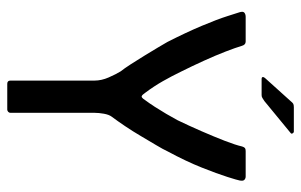

<svg xmlns="http://www.w3.org/2000/svg" viewBox="-174 -676 849 542"><g transform="rotate(90 251.0 -404.5)"><path d="M309 -295Q303 -287 300.5 -272.5Q298 -258 298 -247V-9Q298 -5 295 -2.5Q292 0 289 0H216Q207 0 207 -9V-246Q207 -266 198 -286.5Q189 -307 181 -320Q173 -330 161 -348.5Q149 -367 136.5 -387.5Q124 -408 113.5 -425.5Q103 -443 98 -452Q71 -505 52.5 -549Q34 -593 25 -621.5Q16 -650 14 -656Q11 -666 15.5 -669.5Q20 -673 27 -673H97Q106 -673 109 -662Q114 -645 125 -616.5Q136 -588 151 -555Q166 -522 181 -492Q194 -465 208.5 -439.5Q223 -414 241 -390Q247 -381 251 -379.5Q255 -378 262 -389Q271 -401 281 -416.5Q291 -432 301 -449Q311 -466 319 -481Q334 -512 349.5 -547.5Q365 -583 377 -614Q389 -645 393 -663Q395 -669 397.5 -671Q400 -673 406 -673H478Q483 -673 487 -669.5Q491 -666 489 -656Q488 -650 479 -621.5Q470 -593 452.5 -549Q435 -505 407 -453Q401 -440 389 -420Q377 -400 363.5 -377Q350 -354 335.5 -332.5Q321 -311 309 -295ZM248 -718H203Q197 -718 197 -721.5Q197 -725 201 -729L265 -800Q269 -805 272 -807Q275 -809 282 -809H351Q354 -809 356 -805.5Q358 -802 355 -800L265 -726Q260 -723 256.5 -720.5Q253 -718 248 -718Z"/></g></svg>

Font: Glory Thin Medium
Style: Regular
Weight: 500
Version: Version 1.011